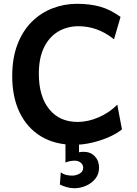

<svg xmlns="http://www.w3.org/2000/svg" viewBox="-20 -745 716 1004"><path d="M593.3 -197.8 617.7 -68.4Q587.9 -44.4 545.4 -26.4Q502.9 -8.3 456.8 2Q410.6 12.2 368.7 12.2Q267.6 12.2 194.8 -31.7Q122.1 -75.7 83 -156.2Q43.9 -236.8 43.9 -346.7Q43.9 -440.9 71 -512Q98.1 -583 145.5 -630.4Q192.9 -677.7 254.2 -701.4Q315.4 -725.1 383.3 -725.1Q450.7 -725.1 504.2 -710Q557.6 -694.8 610.4 -656.7L576.2 -539.6Q529.8 -576.2 484.1 -592Q438.5 -607.9 390.6 -607.9Q331.5 -607.9 284.4 -580.1Q237.3 -552.2 210.2 -497.1Q183.1 -441.9 183.1 -358.9Q183.1 -241.2 237.1 -174.3Q291 -107.4 385.7 -107.4Q440.9 -107.4 497.1 -132.1Q553.2 -156.7 593.3 -197.8ZM322.3 -24.4H393.1V51.3Q397.9 50.3 403.3 49.6Q408.7 48.8 416.5 48.8Q453.6 48.8 475.8 72.3Q498 95.7 498 131.8Q498 165 478.8 189.2Q459.5 213.4 429.9 226.3Q400.4 239.3 368.7 239.3Q349.6 239.3 328.9 233.6Q308.1 228 293 219.7L297.9 156.2Q319.3 173.3 356.4 173.3Q378.4 173.3 396.7 162.6Q415 151.9 415 131.8Q415 116.2 402.1 105.7Q389.2 95.2 371.1 95.2Q357.4 95.2 343.8 98.1Q330.1 101.1 322.3 105Z"/></svg>

Font: Andika
Style: Bold
Weight: 700
Designer: Victor Gaultney, Annie Olsen, Julie Remington, Don Collingsworth, Eric Hays, Becca Hirsbrunner
Foundry: SIL International
Version: Version 6.101